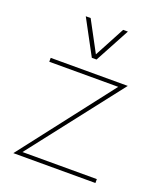

<svg xmlns="http://www.w3.org/2000/svg" viewBox="-115 -670 626 745"><g transform="rotate(20 197.5 -297.5)"><path d="M207.5 -451.7 284.7 -595.2H265.1L198.2 -469.7L130.9 -595.2H110.8L188 -451.7ZM60.1 -16.1 356.4 -397H38.1V-380.9H322.8L28.3 0H367.2V-16.1Z"/></g></svg>

Font: Now Thin
Style: Regular
Weight: 100
Designer: Alfredo Marco Pradil
Foundry: Alfredo Marco Pradil
Version: Version 1.200;hotconv 1.0.109;makeotfexe 2.5.65596